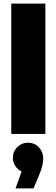

<svg xmlns="http://www.w3.org/2000/svg" viewBox="-20 -750 315 1075"><path d="M43 0V-730H234V0ZM67 305 101 210Q79 200 65.5 179Q52 158 52 136Q52 98 77 73.5Q102 49 135 49Q174 49 198 75Q222 101 222 138Q222 175 202 223L168 305Z"/></svg>

Font: MuseoModerno Black
Style: Regular
Weight: 900
Designer: Pablo Cosgaya, Héctor Gatti, Marcela Romero, and the Authors of The MuseoModerno Project.
Foundry: Omnibus-Type Team
Version: Version 1.001